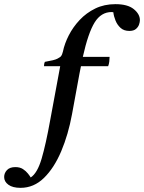

<svg xmlns="http://www.w3.org/2000/svg" viewBox="-157 -650 694 925"><path d="M364 -331H233Q229 -314 226 -296L190 -100Q172 -2 138 78.5Q104 159 55 207Q6 255 -58 255Q-96 255 -116.5 240Q-137 225 -137 203Q-137 184 -123.5 169.5Q-110 155 -83 155Q-61 155 -46.5 164.5Q-32 174 -22.5 186Q-13 198 -9 205Q23 184 43.5 114.5Q64 45 85 -72L133 -331H55Q55 -344 59 -352Q106 -360 119 -367Q132 -374 136 -378Q143 -387 146 -401Q154 -440 174.5 -480Q195 -520 227 -554Q259 -588 302 -609Q345 -630 399 -630Q458 -630 487.5 -606Q517 -582 517 -553Q517 -544 513 -532Q509 -520 498 -510.5Q487 -501 466 -501Q440 -501 424 -515.5Q408 -530 399.5 -551Q391 -572 389 -591Q385 -592 381 -592Q330 -592 299 -542Q268 -492 242 -376H371Q371 -365 369.5 -353Q368 -341 364 -331Z"/></svg>

Font: Tiro Tamil
Style: Italic
Weight: 400
Italic angle: -11°
Designer: Tamil: Fernando Mello & Fiona Ross, assisted by Kaja Sojewska. Latin: John Hudson with Paul Hanslow, assisted by Kaja So
Foundry: Tiro Typeworks Ltd.
Version: Version 1.52